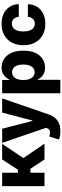

<svg xmlns="http://www.w3.org/2000/svg" viewBox="818 -1411 797 2473"><g transform="rotate(-90 1216.5 -174.5)"><path d="M228.5 0H55.2V-545.4H228.5V-342.3H267.1L399.4 -545.4H600.6L417 -272.5L602.1 0H398.9L279.3 -181.2H228.5Z M762.7 204.6Q730 204.6 703.6 199.7Q673.8 194.3 656.2 187L694.8 61Q718.8 69.3 741.2 70.8Q761.7 72.3 776.9 64.5Q792.5 55.7 800.3 36.1L806.6 20L612.8 -545.4H794.9L895 -156.2H900.9L1002.9 -545.4H1185.5L980 52.2Q965.8 95.7 938 130.9Q911.1 165 868.2 185.1Q825.7 204.6 762.7 204.6Z M1425.3 204.6H1252V-545.4H1423.8V-452.1H1429.2Q1440.9 -478.5 1459.5 -500Q1480.5 -523.9 1509.8 -538.1Q1540 -552.7 1583.5 -552.7Q1640.6 -552.7 1689.9 -522.9Q1740.2 -492.7 1770 -430.7Q1800.3 -367.7 1800.3 -272.5Q1800.3 -178.2 1771.5 -117.2Q1742.2 -54.7 1692.4 -23.4Q1643.1 7.8 1582.5 7.8Q1542.5 7.8 1511.2 -5.9Q1481 -19 1460.4 -41Q1440.9 -62 1429.2 -88.4H1425.3ZM1421.9 -272.9Q1421.9 -227.5 1434.1 -195.8Q1446.3 -162.6 1468.3 -145.5Q1490.7 -127.4 1522.5 -127.4Q1554.2 -127.4 1576.7 -145.5Q1598.6 -162.6 1610.8 -195.8Q1622.1 -228.5 1622.1 -272.9Q1622.1 -316.4 1610.8 -349.1Q1599.1 -381.3 1577.1 -398.9Q1553.7 -417 1522.5 -417Q1490.7 -417 1468.3 -399.4Q1445.8 -382.3 1434.1 -349.6Q1421.9 -317.9 1421.9 -272.9Z M2146 10.3Q2059.6 10.3 1998.5 -25.4Q1935.5 -62 1903.3 -124.5Q1870.6 -188 1870.6 -271Q1870.6 -355.5 1903.8 -418.5Q1936 -480.5 1998.5 -517.1Q2059.6 -552.7 2145.5 -552.7Q2220.7 -552.7 2277.8 -525.4Q2333.5 -498.5 2365.7 -448.2Q2397.9 -397.5 2399.4 -331.1H2236.8Q2231.9 -372.1 2209 -396.5Q2185.5 -420.4 2148.4 -420.4Q2117.7 -420.4 2095.2 -403.8Q2072.8 -387.2 2060.1 -354Q2047.4 -320.3 2047.4 -272.9Q2047.4 -225.1 2060.1 -191.4Q2072.3 -158.2 2095.2 -141.1Q2117.7 -124.5 2148.4 -124.5Q2173.3 -124.5 2191.4 -134.8Q2209.5 -145 2221.7 -165Q2233.9 -184.1 2236.8 -213.9H2399.4Q2396.5 -146 2365.7 -95.7Q2334.5 -45.4 2278.8 -17.6Q2224.6 10.3 2146 10.3Z"/></g></svg>

Font: My Font
Style: Regular
Weight: 500
Designer: Rasmus Andersson
Foundry: rsms
Version: Version 0.001